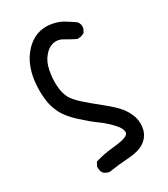

<svg xmlns="http://www.w3.org/2000/svg" viewBox="-210 -824 920 1054"><g transform="rotate(-30 250.0 -297.5)"><path d="M119.1 84Q119.1 81.1 119.1 75.2L131.8 50.8Q189.5 33.2 246.1 28.3Q325.2 21.5 343.8 2.9Q349.6 -2.9 349.6 -10.7Q349.6 -12.7 349.6 -13.7Q346.7 -34.2 331.1 -53.7Q314.5 -74.2 290.5 -96.2Q266.6 -118.2 245.1 -132.8Q210.9 -157.2 157.2 -206.1Q103.5 -254.9 82 -300.8Q60.5 -345.7 56.6 -390.6Q53.7 -416 53.7 -439.9Q53.7 -463.9 55.7 -485.4Q58.6 -535.2 77.1 -585Q96.7 -637.7 134.8 -675.8Q189.5 -730.5 260.7 -730.5Q273.4 -730.5 287.1 -728.5Q328.1 -722.7 358.4 -706.1Q386.7 -689.5 421.9 -665Q434.6 -650.4 434.6 -630.9Q434.6 -623 433.6 -621.1L422.9 -598.6Q405.3 -585.9 383.8 -585.9Q380.9 -585.9 375 -585.9Q341.8 -602.5 310.5 -621.1Q290 -633.8 267.6 -633.8Q226.6 -633.8 194.3 -595.7Q167 -565.4 157.2 -515.6Q149.4 -477.5 149.4 -442.4Q149.4 -407.2 156.2 -377Q161.1 -358.4 168 -343.8Q181.6 -315.4 224.1 -277.8Q266.6 -240.2 320.3 -197.3Q375 -153.3 400.4 -122.1Q425.8 -89.8 438.5 -51.8Q444.3 -30.3 444.3 -10.7Q444.3 8.8 439.5 28.3Q427.7 69.3 391.6 93.3Q355.5 117.2 290 121.1Q227.5 125 166 134.8Q154.3 133.8 147.5 129.9Q134.8 124 130.9 120.1Q119.1 105.5 119.1 84Z"/></g></svg>

Font: JasonHandwriting2
Style: SemiBold
Weight: 600
Version: Version 1.04.7